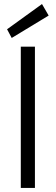

<svg xmlns="http://www.w3.org/2000/svg" viewBox="-20 -931 276 951"><path d="M83 0V-700H153V0ZM38 -743 15 -786 188 -911 221 -854Z"/></svg>

Font: DM Sans 10pt Light
Style: Regular
Weight: 300
Version: Version 4.004;gftools[0.9.30]